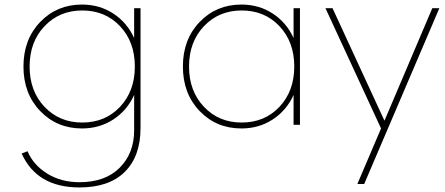

<svg xmlns="http://www.w3.org/2000/svg" viewBox="-20 -548 1954 843"><path d="M340 -528Q417 -528 477.5 -488.5Q538 -449 569 -381V-512H597V14Q597 138 528 206.5Q459 275 329 275Q142 275 75 126L101 116Q126 176 187 214Q248 252 329 252Q442 252 505.5 188.5Q569 125 569 24V-131Q538 -63 477.5 -23.5Q417 16 340 16Q230 16 156.5 -60.5Q83 -137 83 -256Q83 -375 156.5 -451.5Q230 -528 340 -528ZM341 -10Q442 -10 507 -79Q572 -148 572 -256Q572 -364 507 -433Q442 -502 341 -502Q241 -502 175.5 -433Q110 -364 110 -256Q110 -148 175.5 -79Q241 -10 341 -10Z M1040 -528Q1117 -528 1177.5 -488.5Q1238 -449 1269 -381V-512H1297V0H1269V-131Q1238 -63 1177.5 -23.5Q1117 16 1040 16Q930 16 856.5 -60.5Q783 -137 783 -256Q783 -375 856.5 -451.5Q930 -528 1040 -528ZM1041 -10Q1142 -10 1207 -79Q1272 -148 1272 -256Q1272 -364 1207 -433Q1142 -502 1041 -502Q941 -502 875.5 -433Q810 -364 810 -256Q810 -148 875.5 -79Q941 -10 1041 -10Z M1409 -512H1440L1668 -18L1878 -512H1909L1579 260H1549L1653 16Z"/></svg>

Font: Spartan MB
Style: Regular
Weight: 250
Designer: Matt Bailey
Foundry: Matt Bailey
Version: Version 1.000